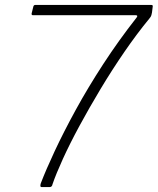

<svg xmlns="http://www.w3.org/2000/svg" viewBox="-20 -762 642 782"><path d="M595 -742Q599 -742 601 -740.5Q603 -739 602 -735L599 -711Q598 -706 596.5 -700Q595 -694 588 -686Q537 -624 486.5 -550.5Q436 -477 389.5 -399.5Q343 -322 303.5 -249Q264 -176 236 -114.5Q208 -53 194 -12Q193 -6 190 -3Q187 0 182 0H151Q145 0 144.5 -4Q144 -8 146 -15Q167 -70 203 -147Q239 -224 288.5 -314.5Q338 -405 400.5 -501Q463 -597 536 -690Q540 -695 539 -697.5Q538 -700 533 -700H114Q111 -700 109.5 -702Q108 -704 109 -708L116 -736Q117 -739 119 -740.5Q121 -742 125 -742Z"/></svg>

Font: Libre Franklin Thin
Style: Italic
Weight: 100
Italic angle: -8°
Designer: Pablo Impallari, Rodrigo Fuenzalida, Nhung Nguyen
Foundry: Impallari Type
Version: Version 3.000